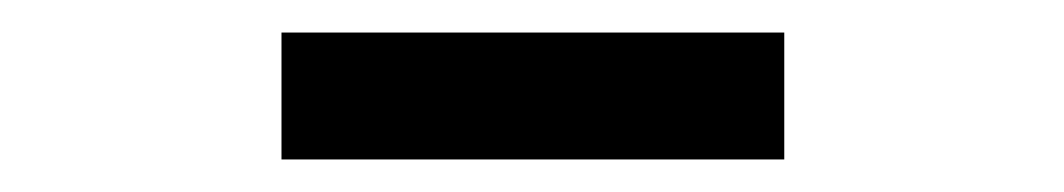

<svg xmlns="http://www.w3.org/2000/svg" viewBox="-20 -770 654 118"><path d="M153 -672H462V-750H153Z"/></svg>

Font: Noto Sans HK Medium
Style: Regular
Weight: 500
Designer: Ryoko NISHIZUKA 西塚涼子 (kana, bopomofo & ideographs); Paul D. Hunt (Latin, Greek & Cyrillic); Sandoll Communications 산돌커뮤니
Foundry: Adobe
Version: Version 2.002;hotconv 1.0.116;makeotfexe 2.5.65601